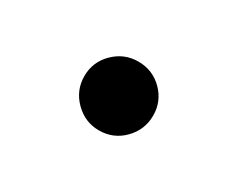

<svg xmlns="http://www.w3.org/2000/svg" viewBox="-43 -617 586 474"><g transform="rotate(30 250.0 -380.0)"><path d="M250 -282Q210 -282 181 -311Q152 -340 152 -380.5Q152 -421 181 -449.5Q210 -478 250 -478Q291 -478 319.5 -449.5Q348 -421 348 -380.5Q348 -340 319.5 -311Q291 -282 250 -282Z"/></g></svg>

Font: GenRyuMin TW M
Style: Regular
Weight: 500
Version: Version 1.501;PS 1;hotconv 16.6.51;makeotf.lib2.5.65220